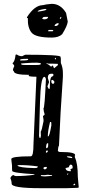

<svg xmlns="http://www.w3.org/2000/svg" viewBox="-20 -984 456 1006"><path d="M251 -963.9Q297.9 -963.9 326.2 -916L335 -871.1Q333 -848.6 305.7 -804.7Q287.1 -787.1 251 -787.1Q166 -787.1 145 -813.5Q124 -839.8 126 -888.7Q121.1 -888.7 121.1 -891.6V-893.6Q161.1 -957 205.1 -957Q215.8 -960.9 251 -963.9ZM177.7 -923.8V-922.9Q223.6 -928.7 223.6 -934.6L216.8 -937.5Q177.7 -931.6 177.7 -923.8ZM203.1 -884.8 210 -882.8H211.9Q228.5 -882.8 232.4 -893.6L230.5 -895.5H214.8Q203.1 -895.5 201.2 -884.8ZM293.9 -889.6V-884.8H295.9L300.8 -889.6V-895.5H298.8ZM266.6 -852.5V-847.7H271.5Q281.2 -847.7 287.1 -857.4V-862.3H283.2Q274.4 -862.3 266.6 -852.5ZM232.4 -823.2V-820.3H255.9L259.8 -823.2L255.9 -827.1H235.4ZM68.4 -698.2Q80.1 -689.5 95.7 -689.5L112.3 -697.3Q296.9 -697.3 296.9 -686.5L298.8 -677.7V-654.3Q309.6 -628.9 309.6 -601.6V-581.1Q295.9 -392.6 289.1 -221.7Q284.2 -213.9 283.2 -194.3Q286.1 -187.5 295.9 -187.5H300.8Q374 -187.5 374 -170.9L372.1 -168.9V-160.2Q387.7 -127.9 387.7 -57.6L392.6 -2.9L389.6 0L330.1 2H194.3Q41 2 41 -21.5Q41 -36.1 34.2 -50.8Q38.1 -61.5 47.9 -66.4H50.8Q57.6 -61.5 63.5 -61.5H66.4Q111.3 -61.5 160.2 -68.4V-71.3Q43.9 -78.1 43.9 -88.9L43 -100.6V-116.2L39.1 -150.4Q39.1 -165 141.6 -165Q155.3 -165 155.3 -225.6L170.9 -582H168.9Q118.2 -582 133.8 -591.8Q52.7 -591.8 52.7 -610.4Q47.9 -612.3 47.9 -621.1L54.7 -637.7Q54.7 -642.6 45.9 -651.4V-653.3Q57.6 -661.1 61.5 -696.3L63.5 -698.2ZM85.9 -670.9V-667H92.8Q127.9 -667 127.9 -671.9L125 -675.8H121.1Q85.9 -675.8 85.9 -670.9ZM266.6 -677.7 271.5 -672.9H273.4V-677.7L269.5 -681.6ZM90.8 -651.4V-648.4Q90.8 -643.6 109.4 -643.6H125H129.9H172.9Q194.3 -643.6 194.3 -649.4V-650.4Q194.3 -659.2 114.3 -653.3ZM223.6 -652.3V-649.4Q231.4 -649.4 246.1 -635.7H249Q252.9 -635.7 252.9 -640.6H254.9Q258.8 -639.6 262.7 -627H264.6L283.2 -642.6V-649.4L254.9 -650.4H235.4ZM230.5 -575.2 237.3 -553.7 228.5 -531.2Q234.4 -517.6 237.3 -517.6H239.3L241.2 -526.4V-534.2Q241.2 -584 255.9 -584L259.8 -588.9V-594.7L255.9 -597.7H248Q230.5 -597.7 230.5 -575.2ZM184.6 -271.5Q186.5 -260.7 189.5 -260.7Q193.4 -260.7 194.3 -273.4L193.4 -293.9Q199.2 -300.8 208 -348.6V-356.4L205.1 -376Q213.9 -380.9 213.9 -385.7Q208 -401.4 208 -415V-417Q213.9 -417 220.7 -570.3Q216.8 -581.1 213.9 -581.1H211.9Q193.4 -581.1 189.5 -447.3ZM249 -563.5V-556.6Q249 -547.9 255.9 -544.9H259.8L264.6 -549.8V-556.6Q261.7 -562.5 254.9 -565.4ZM242.2 -344.7Q230.5 -297.9 230.5 -269.5H232.4Q239.3 -269.5 249 -326.2V-335.9L248 -344.7ZM221.7 -216.8V-208H225.6Q232.4 -210 232.4 -223.6V-233.4H228.5Q223.6 -233.4 221.7 -216.8ZM220.7 -191.4V-184.6H225.6L230.5 -189.5V-192.4L227.5 -196.3H225.6ZM330.1 -162.1Q337.9 -157.2 358.4 -155.3V-158.2Q358.4 -163.1 341.8 -165H333ZM323.2 -103.5Q325.2 -86.9 346.7 -86.9H351.6V-89.8L348.6 -95.7Q348.6 -97.7 360.4 -102.5V-109.4Q360.4 -118.2 353.5 -121.1H348.6Q344.7 -120.1 339.8 -107.4ZM71.3 -117.2V-116.2Q81.1 -105.5 155.3 -103.5H164.1Q176.8 -103.5 177.7 -109.4V-112.3Q127 -119.1 80.1 -119.1ZM207 -102.5 211.9 -96.7H213.9Q225.6 -96.7 225.6 -109.4H218.8Q209 -109.4 207 -102.5ZM331.1 -71.3V-68.4H333L337.9 -73.2V-75.2H335ZM213.9 -66.4H194.3V-61.5L213.9 -59.6L252.9 -62.5V-66.4H246.1L230.5 -68.4ZM364.3 -16.6V-13.7H371.1L374 -16.6V-18.6L371.1 -21.5H369.1Z"/></svg>

Font: Love Ya Like A Sister
Style: Regular
Weight: 400
Designer: Kimberly Geswein
Foundry: Kimberly Geswein
Version: Version 1.002 2007